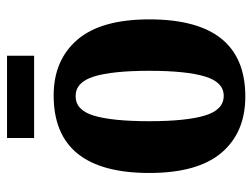

<svg xmlns="http://www.w3.org/2000/svg" viewBox="-108 -618 735 560"><g transform="rotate(-90 260.0 -337.5)"><path d="M259 10Q154 10 95 -59.5Q36 -129 36 -270Q36 -549 262 -549Q365 -549 424.5 -480Q484 -411 484 -270Q484 10 259 10ZM261 -53Q301 -53 317.5 -108Q334 -163 334 -270Q334 -377 317.5 -431Q301 -485 260 -485Q219 -485 203 -431Q187 -377 187 -270Q187 -163 203.5 -108Q220 -53 261 -53ZM138 -606V-685H378V-606Z"/></g></svg>

Font: Noto Serif Khmer ExtraCondensed ExtraBold
Style: Regular
Weight: 800
Width: 2
Designer: Danh Hong and the Monotype Design Team
Foundry: Monotype Imaging Inc.
Version: Version 2.004; ttfautohint (v1.8.4.7-5d5b)